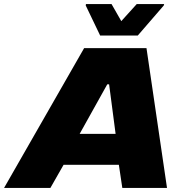

<svg xmlns="http://www.w3.org/2000/svg" viewBox="-73 -925 896 945"><path d="M-53 0 341 -688H648L749 0H529L512 -114H240L175 0ZM319 -266H496L464 -510H455ZM420 -750 349 -898 350 -905H476L524 -821L600 -905H735L733 -898L605 -750Z"/></svg>

Font: Saira Expanded ExtraBold
Style: Italic
Weight: 800
Width: 7
Italic angle: -12°
Designer: Hector Gatti with collaboration of the Omnibus-Type team
Foundry: Omnibus-Type
Version: Version 1.101